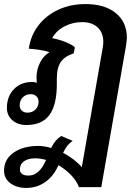

<svg xmlns="http://www.w3.org/2000/svg" viewBox="-46 -606 685 946"><path d="M579 -421Q579 -409 575 -381L453 316H343Q332 286 305 257.5Q278 229 242 208Q219 261 177.5 290.5Q136 320 83 320Q37 320 5.5 297Q-26 274 -26 235Q-26 179 21 146Q68 113 144 113Q171 113 206 123Q217 101 228.5 87.5Q240 74 256 64L312 88Q297 98 286.5 111Q276 124 265 147Q323 178 357 218L460 -370Q463 -385 463 -399Q463 -445 435 -471Q407 -497 359 -497Q313 -497 272.5 -476.5Q232 -456 211 -418Q244 -412 275.5 -399.5Q307 -387 323 -373L317 -343Q273 -329 253.5 -300.5Q234 -272 234 -219V-192Q234 -89 197.5 -39.5Q161 10 84 10Q42 10 15 -13.5Q-12 -37 -12 -74Q-12 -131 22.5 -166.5Q57 -202 112 -202Q126 -202 135 -198Q134 -207 134 -225Q134 -264 151.5 -298Q169 -332 198 -349Q157 -362 96 -366Q105 -431 143.5 -481Q182 -531 242 -558.5Q302 -586 375 -586Q470 -586 524.5 -541.5Q579 -497 579 -421ZM144 -105Q144 -121 133.5 -131.5Q123 -142 106 -142Q82 -142 66.5 -126.5Q51 -111 51 -87Q51 -71 61.5 -61Q72 -51 89 -51Q113 -51 128.5 -66Q144 -81 144 -105ZM181 182Q152 174 127 174Q93 174 72.5 188.5Q52 203 52 228Q52 259 95 259Q148 259 181 182Z"/></svg>

Font: Sarabun SemiBold
Style: Italic
Weight: 600
Italic angle: -10°
Designer: Suppakit Chalermlarp | Katatrad Co.,Ltd.
Foundry: Cadson Demak Co.,Ltd.
Version: Version 1.000; ttfautohint (v1.6)